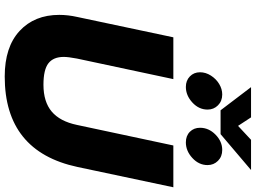

<svg xmlns="http://www.w3.org/2000/svg" viewBox="-155 -913 1083 813"><g transform="rotate(90 386.5 -506.5)"><path d="M349 -1028H477L513 -973L572 -1028H700L548 -899H447ZM286 -812Q286 -836 300 -858Q314 -880 335.5 -893Q357 -906 380 -906Q408 -906 426 -888Q444 -870 444 -844Q444 -807 414 -779.5Q384 -752 348 -752Q321 -752 303.5 -769Q286 -786 286 -812ZM521 -812Q521 -849 550 -877.5Q579 -906 615 -906Q643 -906 661 -888Q679 -870 679 -844Q679 -807 649 -779.5Q619 -752 583 -752Q555 -752 538 -769Q521 -786 521 -812ZM43 -216Q43 -253 52 -293L138 -699H315L228 -291Q221 -254 221 -235Q221 -191 248 -170Q275 -149 339 -149Q411 -149 452.5 -184Q494 -219 509 -291L596 -699H773L687 -293Q621 15 304 15Q179 15 111 -48Q43 -111 43 -216Z"/></g></svg>

Font: Prompt Bold
Style: Bold Italic
Weight: 700
Italic angle: -12°
Designer: Katatrad Team
Foundry: CadsonDemak
Version: Version 1.000